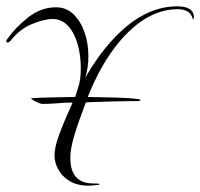

<svg xmlns="http://www.w3.org/2000/svg" viewBox="-20 -541 632 606"><path d="M260 45Q223 45 199 30Q175 15 163.5 -7Q152 -29 152 -50Q152 -76 166.5 -115.5Q181 -155 209 -217Q205 -217 193 -217Q181 -217 161 -215Q147 -214 135.5 -213.5Q124 -213 114 -213Q108 -213 94.5 -219.5Q81 -226 78 -230Q79 -230 79 -230.5Q79 -231 80 -231Q105 -233 139 -233.5Q173 -234 217 -235Q218 -236 218 -237Q220 -243 225.5 -260.5Q231 -278 233 -291Q234 -300 234.5 -309Q235 -318 235 -326Q235 -368 224.5 -403.5Q214 -439 194 -460Q174 -481 147 -481Q119 -481 80.5 -465Q42 -449 13 -412Q8 -407 3 -407Q0 -407 0 -410Q0 -415 4 -419Q30 -456 70 -487Q110 -518 157 -518Q189 -518 211.5 -496.5Q234 -475 246.5 -440Q259 -405 259 -364Q259 -346 256.5 -328.5Q254 -311 249 -296Q287 -362 333 -413Q431 -521 539 -521Q588 -521 592 -491V-488Q592 -482 589 -479Q582 -512 541 -512Q442 -512 354 -406Q298 -338 257 -235Q310 -234 350 -233Q390 -232 417 -228Q423 -227 423 -225Q425 -222 413 -222Q379 -222 338.5 -221Q298 -220 251 -218Q227 -155 214.5 -113.5Q202 -72 202 -43Q202 38 274 38Q294 38 294 40Q294 43 284 43Q278 44 272 44.5Q266 45 260 45ZM217 -235Q217 -235 217 -235Z"/></svg>

Font: Love Light
Style: Regular
Weight: 400
Designer: Robert E. Leuschke
Foundry: Robert E. Leuschke
Version: Version 1.010; ttfautohint (v1.8.3)